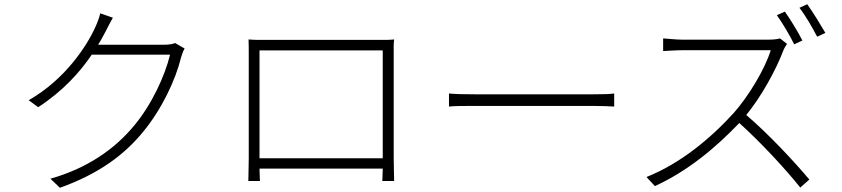

<svg xmlns="http://www.w3.org/2000/svg" viewBox="-20 -858 3990 910"><path d="M810 -654C798 -649 781 -646 758 -646H445C460 -669 470 -690 481 -710C490 -727 503 -754 515 -774L455 -795C451 -774 439 -745 432 -730C392 -640 288 -481 116 -383L161 -350C278 -426 358 -515 415 -599H786C762 -499 699 -362 616 -263C523 -150 392 -60 219 -11L264 32C451 -35 571 -126 659 -234C747 -341 812 -479 838 -585C841 -596 848 -617 855 -628Z M1846 -605C1846 -626 1845 -648 1848 -671C1821 -668 1786 -669 1766 -669H1238C1215 -669 1197 -668 1158 -671C1159 -648 1159 -624 1159 -605V-109C1159 -82 1157 -16 1157 0H1212C1211 -11 1211 -36 1210 -59H1794C1793 -34 1793 -11 1792 0H1848C1848 -16 1846 -81 1846 -110ZM1794 -619V-108H1210V-619Z M2108 -353C2135 -356 2179 -356 2235 -356H2790C2837 -356 2872 -354 2891 -353V-415C2871 -412 2841 -411 2789 -411H2235C2175 -411 2135 -412 2108 -415Z M3769 -821C3798 -784 3830 -728 3853 -684L3892 -702C3870 -740 3833 -800 3806 -838ZM3783 -666C3762 -708 3724 -769 3700 -803L3662 -786C3689 -748 3725 -688 3744 -648ZM3677 -676C3664 -672 3645 -670 3619 -670H3214C3182 -670 3131 -676 3123 -676V-616C3128 -616 3182 -620 3214 -620H3633C3606 -531 3526 -399 3457 -322C3348 -202 3205 -83 3044 -19L3084 24C3241 -48 3372 -158 3484 -275C3587 -182 3703 -57 3773 31L3816 -7C3747 -89 3626 -220 3517 -313C3589 -401 3658 -527 3692 -617C3695 -626 3705 -643 3710 -650Z"/></svg>

Font: Spoqa Han Sans Neo Light
Style: Regular
Weight: 300
Designer: [Spoqa Han Sans Neo] Dong-huui Kim  Younghwa Kang  Yujin Lee  [Noto Sans] Ryoko NISHIZUKA  (kana & ideographs); Paul D. 
Foundry: Spoqa (http://www.spoqa-han-sans.com)
Version: Version 1.000